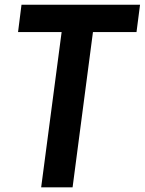

<svg xmlns="http://www.w3.org/2000/svg" viewBox="-20 -800 618 820"><path d="M377 -663.1 290 0H155.8L243.2 -663.1H57.1L71.8 -779.8H578.1L563 -663.1Z"/></svg>

Font: Cooper Hewitt
Style: Semibold Italic
Weight: 710
Designer: Village Type and Design LLC
Foundry: Cooper Hewitt Smithsonian Design Museum
Version: 1.000